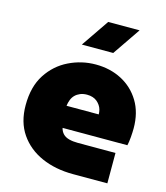

<svg xmlns="http://www.w3.org/2000/svg" viewBox="-111 -825 786 910"><g transform="rotate(15 282.5 -370.0)"><path d="M333 0Q246 0 178 -30Q110 -60 70.5 -117.5Q31 -175 31 -258Q31 -349 70 -409Q109 -469 171.5 -499.5Q234 -530 303 -530Q374 -530 430.5 -500.5Q487 -471 520.5 -416Q554 -361 554 -284Q554 -265 552 -240.5Q550 -216 546 -199H228Q232 -182 243 -170.5Q254 -159 273 -154Q292 -149 316 -149H501V0ZM219 -305H377Q377 -317 374 -328Q371 -339 364.5 -348.5Q358 -358 349 -365.5Q340 -373 327.5 -377Q315 -381 300 -381Q281 -381 266.5 -375Q252 -369 242 -359Q232 -349 226.5 -335Q221 -321 219 -305ZM214 -604 307 -740H461L368 -604Z"/></g></svg>

Font: MuseoModerno Thin Black
Style: Regular
Weight: 900
Version: Version 1.002